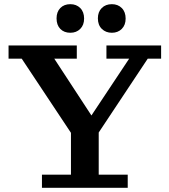

<svg xmlns="http://www.w3.org/2000/svg" viewBox="-20 -900 812 920"><path d="M325 -256 84 -619H21V-682H348V-619H240L431 -327H405L599 -619H490V-682H752V-619H688L447 -256ZM181 0V-63H320V-335H453V-63H592V0ZM516 -743Q487 -743 468 -761.5Q449 -780 449 -812Q449 -843 467.5 -861.5Q486 -880 516 -880Q545 -880 563.5 -861.5Q582 -843 582 -811Q582 -780 563.5 -761.5Q545 -743 516 -743ZM317 -743Q287 -743 269 -761.5Q251 -780 251 -812Q251 -843 269 -861.5Q287 -880 317 -880Q346 -880 364.5 -861.5Q383 -843 383 -811Q383 -780 364.5 -761.5Q346 -743 317 -743Z"/></svg>

Font: Montagu Slab 120pt Medium
Style: Regular
Weight: 500
Designer: Florian Karsten
Foundry: Florian Karsten
Version: Version 1.000